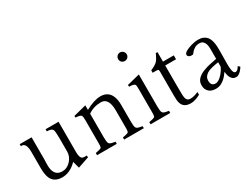

<svg xmlns="http://www.w3.org/2000/svg" viewBox="-62 -1089 2020 1563"><g transform="rotate(-30 948.0 -307.5)"><path d="M16.1 -373V-392.6H127.9V-188.5Q127.9 -181.6 126.5 -141.6Q122.6 -27.8 206.1 -26.9Q252.4 -26.9 286.6 -64Q320.8 -101.1 320.8 -147.9V-266.6Q320.8 -331.5 314.9 -349.1Q307.1 -372.6 259.3 -372.6V-392.6H381.3V-106Q381.3 -52.7 403.3 -42.5Q413.6 -38.1 442.4 -39.6L444.8 -22.5L338.4 14.2L320.8 -50.3L304.7 -34.7Q247.6 14.6 184.6 15.1Q106.4 15.1 81.5 -44.4Q66.9 -79.6 66.9 -140.1V-293Q66.9 -353 42 -369.1Q30.8 -376 16.1 -373Z M759.3 -357.9Q689.5 -357.9 636.7 -320.8V-102.1Q636.7 -57.1 643.1 -43.7Q649.4 -30.3 672.9 -25.4L701.7 -20V0H516.6V-20.5L550.3 -27.8Q568.4 -31.7 572.8 -39.1Q576.7 -47.4 576.7 -74.7V-294.4Q576.7 -329.6 570.3 -338.9Q558.6 -352.1 519 -352.5L516.6 -369.1L636.7 -399.4V-356.4Q719.7 -401.9 778.8 -401.9Q853 -401.9 878.9 -335.4Q891.6 -303.2 891.6 -256.8V-101.1Q891.6 -56.2 898.2 -42.7Q904.8 -29.3 927.2 -24.9L956.1 -19V0H771.5V-20L804.7 -26.9Q823.2 -30.8 827.1 -38.6Q831.1 -46.9 831.1 -74.2V-241.2Q830.1 -356.9 759.3 -357.9Z M1139.6 -399.4V-102.1Q1139.6 -57.1 1146 -43.7Q1152.3 -30.3 1175.8 -25.4L1204.6 -20V0H1019.5V-20.5L1053.2 -27.8Q1071.3 -31.7 1075.7 -39.1Q1079.6 -47.4 1079.6 -74.7V-294.4Q1079.6 -328.1 1076.7 -335.4Q1069.8 -352.5 1022 -352.5L1019.5 -369.1ZM1056.2 -590.3Q1056.2 -607.4 1067.6 -619.4Q1079.1 -631.3 1096.2 -631.3Q1112.8 -631.3 1124.8 -619.4Q1136.7 -607.4 1136.7 -590.3Q1136.7 -573.7 1124.8 -562.3Q1112.8 -550.8 1096.2 -550.8Q1079.1 -550.8 1067.6 -562.3Q1056.2 -573.7 1056.2 -590.3Z M1463.9 -355H1362.3V-160.6Q1362.3 -118.7 1363.3 -81.8Q1364.3 -44.9 1374.8 -31.5Q1385.3 -18.1 1405.3 -18.1Q1440.9 -18.1 1481.4 -37.6V-11.2Q1429.7 16.1 1393.1 16.1Q1358.4 16.1 1339.6 4.6Q1320.8 -6.8 1312.3 -25.1Q1303.7 -43.5 1302.2 -66.4Q1300.8 -89.4 1300.8 -112.3V-321.8Q1300.8 -332.5 1300.5 -338.4Q1300.3 -344.2 1298.6 -348.6Q1296.9 -353 1290.5 -354Q1284.2 -355 1271.5 -355H1244.1V-377.9Q1291 -397.9 1308.6 -416.5Q1326.2 -435.1 1346.2 -481H1362.3V-391.6H1463.9Z M1887.2 -41.5Q1886.2 -39.1 1880.1 -29.8Q1874 -20.5 1864.5 -10.3Q1855 0 1842.8 8.1Q1830.6 16.1 1817.4 16.1Q1798.3 16.1 1786.6 7.3Q1774.9 -1.5 1768.1 -14.6Q1761.2 -27.8 1758.3 -42.7Q1755.4 -57.6 1754.4 -69.3Q1751 -66.4 1741.7 -52.7Q1732.4 -39.1 1716.8 -23.7Q1701.2 -8.3 1678.5 3.9Q1655.8 16.1 1626 16.1Q1611.3 16.1 1595.5 12.2Q1579.6 8.3 1566.9 -1.2Q1554.2 -10.7 1545.9 -27.1Q1537.6 -43.5 1537.6 -67.9Q1537.6 -102.5 1560.5 -125.5Q1583.5 -148.4 1617.7 -161.6Q1651.9 -174.8 1680.4 -180.9Q1709 -187 1748.5 -194.8V-276.4Q1748.5 -287.1 1747.8 -303.5Q1747.1 -319.8 1741.9 -335.2Q1736.8 -350.6 1725.3 -361.6Q1713.9 -372.6 1692.4 -372.6Q1666 -372.6 1649.2 -362.3Q1632.3 -352.1 1624.5 -343.8Q1616.7 -335.4 1603 -319.3Q1586.4 -317.4 1576.9 -320.1Q1567.4 -322.8 1561.3 -328.4Q1555.2 -334 1555.2 -343.8Q1555.2 -357.9 1576.7 -370.6Q1598.1 -383.3 1632.6 -393.3Q1667 -403.3 1697.8 -403.3Q1725.6 -403.3 1744.6 -395.3Q1763.7 -387.2 1775.9 -373.3Q1788.1 -359.4 1794.4 -341.1Q1800.8 -322.8 1803.5 -302.2Q1806.2 -281.7 1806.4 -260.3Q1806.6 -238.8 1806.6 -218.8Q1806.6 -181.6 1805.7 -146.5Q1804.7 -111.3 1806.2 -83.7Q1807.6 -56.2 1813.7 -39.3Q1819.8 -22.5 1834 -22.5Q1852.1 -22.5 1870.6 -55.7ZM1748.5 -162.6Q1709 -156.7 1680.9 -149.4Q1652.8 -142.1 1636.5 -130.9Q1620.1 -119.6 1611.6 -105.7Q1603 -91.8 1603 -71.8Q1603 -22.9 1646 -22.9Q1661.6 -22.9 1678.2 -34.2Q1694.8 -45.4 1709 -61.3Q1723.1 -77.1 1733.9 -94.2Q1744.6 -111.3 1748.5 -122.6Z"/></g></svg>

Font: Lancelot
Style: Regular
Weight: 400
Designer: Marion Kadi
Foundry: Marion Kadi, Anton Koovit
Version: 1.004